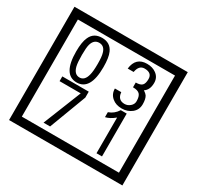

<svg xmlns="http://www.w3.org/2000/svg" viewBox="-212 -1206 1580 1541"><g transform="rotate(30 577.5 -435.0)"><path d="M1103 90H53V-960H1103ZM1028 15V-885H128V15ZM497 -656Q497 -442 371 -442Q244 -442 244 -656Q244 -744 265 -789Q294 -855 371 -855Q448 -855 477 -789Q497 -745 497 -656ZM444 -656Q444 -723 435 -752Q420 -809 371 -809Q322 -809 306 -752Q298 -723 298 -656Q298 -587 306 -553Q322 -488 371 -488Q419 -488 435 -554Q444 -587 444 -656ZM919 -556Q919 -504 880.5 -473Q842 -442 789 -442Q734 -442 700 -471Q662 -502 662 -554H721Q727 -485 790 -485Q818 -485 841 -504.5Q864 -524 864 -552Q864 -597 846 -616Q828 -635 783 -635V-679Q825 -679 841.5 -696Q858 -713 858 -754Q858 -812 789 -812Q738 -812 726 -744H671Q684 -855 788 -855Q839 -855 874 -829Q913 -800 913 -750Q913 -685 871 -658Q895 -642 903 -630Q919 -605 919 -556ZM493 -372 364 -30H303L444 -383H248V-427H493ZM845 -30H794V-361Q748 -323 708 -315V-361Q759 -378 790 -427H845Z"/></g></svg>

Font: Unicode BMP Fallback SIL
Style: Regular
Weight: 400
Foundry: NRSI, SIL International
Version: Version 5.1 Based on Unicode 5.1